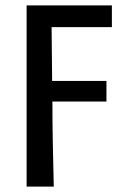

<svg xmlns="http://www.w3.org/2000/svg" viewBox="-20 -509 458 707"><path d="M78 178V-489H392V-409H170L172 -211H372V-135H173Q173 -56 174.5 19Q176 94 178 178Z"/></svg>

Font: Source Sans 3 Medium
Style: Regular
Weight: 500
Designer: Paul D. Hunt
Foundry: Adobe
Version: Version 3.052;hotconv 1.1.0;makeotfexe 2.6.0